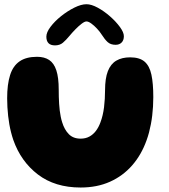

<svg xmlns="http://www.w3.org/2000/svg" viewBox="-20 -850 782 891"><path d="M354.2 20.2Q235.2 20.2 156 -40.2Q76.8 -100.6 41.6 -201Q35.8 -218.2 31.2 -236.4Q26.6 -254.5 23.3 -273.3Q20 -292.1 17.8 -312Q15.5 -331.9 14.4 -352.4Q13.2 -372.9 13.2 -394Q13.2 -458.8 26.8 -501.4Q40.2 -544.1 70.8 -565.2Q101.2 -586.4 151.8 -586.4Q185.9 -586.4 208.1 -571.7Q230.4 -557 241.4 -523.7Q252.5 -490.4 252.5 -433.9Q252.5 -417.2 252.9 -400.6Q253.2 -383.9 254.4 -368.1Q255.5 -352.2 257.2 -337.2Q259 -322.2 261.8 -308.6Q264.5 -294.9 268.4 -282.8Q278.8 -248.5 299.2 -227.6Q319.6 -206.6 354.2 -206.6Q377.2 -206.6 394.8 -216.2Q412.4 -225.8 425.1 -242.6Q437.8 -259.5 446 -281.9Q452 -297.6 456.2 -315.4Q460.4 -333.1 462.8 -352.2Q465.1 -371.4 466.3 -391.4Q467.5 -411.4 467.5 -431Q467.5 -486.4 480.6 -519.9Q493.8 -553.5 519.9 -568.7Q546 -583.9 583.9 -583.9Q627.5 -583.9 650.8 -564.1Q674 -544.2 682.7 -503.4Q691.4 -462.5 691.4 -399.2Q691.4 -377.1 690.1 -355.9Q688.9 -334.6 686.4 -314Q684 -293.4 680.2 -273.8Q676.5 -254.1 671.6 -235.4Q666.6 -216.6 660.1 -198.8Q636.1 -131.6 593.2 -82.5Q550.2 -33.4 490.3 -6.6Q430.4 20.2 354.2 20.2ZM235.2 -639.4Q195.1 -639.4 195.1 -680Q195.1 -699.8 214.3 -725.3Q233.5 -750.9 263.2 -774.8Q292.9 -798.6 324.8 -814.5Q356.6 -830.4 381.5 -830.4Q404.1 -830.4 433.8 -814.2Q463.4 -798.1 490.9 -773.8Q518.5 -749.5 536.6 -724.6Q554.8 -699.8 554.8 -681.9Q554.8 -663.2 544.4 -652.7Q534 -642.1 516.5 -642.1Q493.4 -642.1 479.6 -654.7Q465.9 -667.2 452.1 -689.1Q443.4 -703 430.1 -717.2Q416.9 -731.5 403.6 -741Q390.4 -750.5 381.1 -750.5Q372.8 -750.5 358.6 -739.7Q344.5 -728.9 329.6 -713.6Q314.6 -698.2 303 -684.1Q286.2 -663.8 271.8 -651.6Q257.2 -639.4 235.2 -639.4Z"/></svg>

Font: Gluten Thin
Style: Regular
Weight: 100
Designer: Tyler Finck
Foundry: Etcetera Type Company
Version: Version 1.300